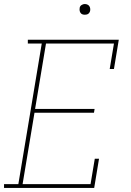

<svg xmlns="http://www.w3.org/2000/svg" viewBox="-30 -932 650 952"><path d="M-10 0V-19H61L177 -716H108V-735H559L535 -590H514L535 -716H198L144 -392H439L436 -373H141L82 -19H419L440 -145H461L437 0ZM391 -859Q384 -859 378.5 -861Q373 -863 369.5 -868Q366 -873 365 -879Q364 -885 365 -891Q365 -896 367.5 -900Q370 -904 373.5 -906.5Q377 -909 381.5 -910.5Q386 -912 391 -912Q397 -912 403 -909.5Q409 -907 412.5 -902Q416 -897 417 -891Q418 -885 417 -879Q416 -874 413.5 -870Q411 -866 407.5 -863.5Q404 -861 399.5 -860Q395 -859 391 -859Z"/></svg>

Font: Iosevka Etoile Thin Oblique
Style: Regular
Weight: 100
Italic angle: -9°
Designer: Belleve Invis
Foundry: Belleve Invis
Version: Version 15.5.2; ttfautohint (v1.8.4)